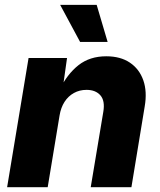

<svg xmlns="http://www.w3.org/2000/svg" viewBox="-20 -784 670 804"><path d="M229.5 -300.8 179.7 0H9.8L99.6 -541H260.7L241.2 -402.8L229.5 -408.2Q261.2 -473.6 308.6 -511Q356 -548.3 424.8 -548.3Q484.4 -548.3 523.9 -521.7Q563.5 -495.1 580.1 -447.8Q596.7 -400.4 585.9 -337.9L530.3 0H359.9L412.6 -315.9Q420.4 -361.8 400.4 -384.8Q380.4 -407.7 342.3 -407.7Q313 -407.7 289.3 -394.5Q265.6 -381.3 250.2 -357.4Q234.9 -333.5 229.5 -300.8ZM315.4 -608.4 231.9 -763.7H384.8L430.7 -608.4Z"/></svg>

Font: Inter 17pt ExtraBold
Style: Italic
Weight: 800
Italic angle: -9.3988°
Version: Version 4.001;git-66647c0bb